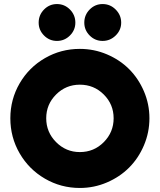

<svg xmlns="http://www.w3.org/2000/svg" viewBox="-20 -910 785 943"><path d="M30.8 -329.1Q30.8 -421.9 76.4 -500.5Q122.1 -579.1 200.7 -624.5Q279.3 -669.9 372.1 -669.9Q441.9 -669.9 505.1 -643.1Q568.4 -616.2 614 -570.6Q659.7 -524.9 686.8 -461.9Q713.9 -398.9 713.9 -329.1Q713.9 -259.3 686.8 -195.8Q659.7 -132.3 614 -86.7Q568.4 -41 505.1 -13.9Q441.9 13.2 372.1 13.2Q279.3 13.2 200.7 -32.5Q122.1 -78.1 76.4 -157Q30.8 -235.8 30.8 -329.1ZM169.9 -798.8Q169.9 -836.4 196.3 -863.3Q222.7 -890.1 259.8 -890.1Q296.9 -890.1 323.5 -863.3Q350.1 -836.4 350.1 -798.8Q350.1 -762.2 323.5 -735.6Q296.9 -709 259.8 -709Q222.7 -709 196.3 -735.6Q169.9 -762.2 169.9 -798.8ZM372.1 -163.1Q441.4 -163.1 489.7 -211.9Q538.1 -260.7 538.1 -329.1Q538.1 -397.5 489.7 -445.8Q441.4 -494.1 372.1 -494.1Q303.7 -494.1 255.4 -445.8Q207 -397.5 207 -329.1Q207 -260.7 255.6 -211.9Q304.2 -163.1 372.1 -163.1ZM394 -798.8Q394 -836.4 420.4 -863.3Q446.8 -890.1 483.9 -890.1Q521.5 -890.1 548.3 -863Q575.2 -835.9 575.2 -798.8Q575.2 -762.2 548.1 -735.6Q521 -709 483.9 -709Q446.8 -709 420.4 -735.6Q394 -762.2 394 -798.8Z"/></svg>

Font: Human Sans Black
Style: Regular
Weight: 800
Designer: Tim Radville
Foundry: Continuum
Version: Version 1.000;FEAKit 1.0